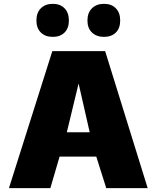

<svg xmlns="http://www.w3.org/2000/svg" viewBox="-20 -976 812 996"><path d="M26.4 0 251.5 -710.9H525.4L746.1 0H531.2L479.5 -163.6H289.1L241.2 0ZM326.7 -290H445.3L387.7 -543ZM519.5 -784.7Q481 -784.7 457.3 -807.1Q433.6 -829.6 433.6 -869.6Q433.6 -910.2 457.3 -933.1Q481 -956.1 519.5 -956.1Q558.1 -956.1 580.8 -933.1Q603.5 -910.2 603.5 -869.6Q603.5 -829.6 580.8 -807.1Q558.1 -784.7 519.5 -784.7ZM253.9 -784.7Q215.3 -784.7 192.1 -807.1Q168.9 -829.6 168.9 -869.6Q168.9 -910.2 192.1 -933.1Q215.3 -956.1 253.9 -956.1Q292 -956.1 314.7 -933.1Q337.4 -910.2 337.4 -869.6Q337.4 -829.6 314.7 -807.1Q292 -784.7 253.9 -784.7Z"/></svg>

Font: Comme Black
Style: Regular
Weight: 900
Version: Version 1.000;gftools[0.9.27]